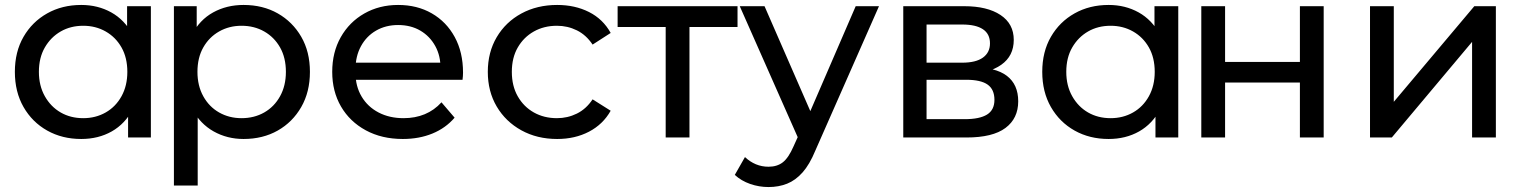

<svg xmlns="http://www.w3.org/2000/svg" viewBox="-20 -555 6151 775"><path d="M308 6Q231 6 170.5 -28Q110 -62 75 -123Q40 -184 40 -265Q40 -346 75 -406.5Q110 -467 170.5 -501Q231 -535 308 -535Q375 -535 429 -505Q483 -475 515.5 -415Q548 -355 548 -265Q548 -175 516.5 -115Q485 -55 431 -24.5Q377 6 308 6ZM316 -78Q366 -78 406.5 -101Q447 -124 470.5 -166.5Q494 -209 494 -265Q494 -322 470.5 -363.5Q447 -405 406.5 -428Q366 -451 316 -451Q265 -451 225 -428Q185 -405 161 -363.5Q137 -322 137 -265Q137 -209 161 -166.5Q185 -124 225 -101Q265 -78 316 -78ZM497 0V-143L503 -266L493 -389V-530H589V0Z M963 6Q897 6 842.5 -24.5Q788 -55 755.5 -115Q723 -175 723 -265Q723 -355 754.5 -415Q786 -475 840.5 -505Q895 -535 963 -535Q1041 -535 1101 -501Q1161 -467 1196 -406.5Q1231 -346 1231 -265Q1231 -184 1196 -123Q1161 -62 1101 -28Q1041 6 963 6ZM682 194V-530H774V-387L768 -264L778 -141V194ZM955 -78Q1006 -78 1046.5 -101Q1087 -124 1110.5 -166.5Q1134 -209 1134 -265Q1134 -322 1110.5 -363.5Q1087 -405 1046.5 -428Q1006 -451 955 -451Q905 -451 864.5 -428Q824 -405 800.5 -363.5Q777 -322 777 -265Q777 -209 800.5 -166.5Q824 -124 864.5 -101Q905 -78 955 -78Z M1606 6Q1521 6 1456.5 -29Q1392 -64 1356.5 -125Q1321 -186 1321 -265Q1321 -344 1355.5 -405Q1390 -466 1450.5 -500.5Q1511 -535 1587 -535Q1664 -535 1723 -501Q1782 -467 1815.5 -405.5Q1849 -344 1849 -262Q1849 -256 1848.5 -248Q1848 -240 1847 -233H1396V-302H1797L1758 -278Q1759 -329 1737 -369Q1715 -409 1676.5 -431.5Q1638 -454 1587 -454Q1537 -454 1498 -431.5Q1459 -409 1437 -368.5Q1415 -328 1415 -276V-260Q1415 -207 1439.5 -165.5Q1464 -124 1508 -101Q1552 -78 1609 -78Q1656 -78 1694.5 -94Q1733 -110 1762 -142L1815 -80Q1779 -38 1725.5 -16Q1672 6 1606 6Z M2229 6Q2148 6 2084.5 -29Q2021 -64 1985 -125Q1949 -186 1949 -265Q1949 -344 1985 -405Q2021 -466 2084.5 -500.5Q2148 -535 2229 -535Q2301 -535 2357.5 -506.5Q2414 -478 2445 -422L2372 -375Q2346 -414 2308.5 -432.5Q2271 -451 2228 -451Q2176 -451 2135 -428Q2094 -405 2070 -363.5Q2046 -322 2046 -265Q2046 -208 2070 -166Q2094 -124 2135 -101Q2176 -78 2228 -78Q2271 -78 2308.5 -96.5Q2346 -115 2372 -154L2445 -108Q2414 -53 2357.5 -23.5Q2301 6 2229 6Z M2667 0V-471L2691 -446H2473V-530H2957V-446H2740L2763 -471V0Z M3082 200Q3044 200 3008 187.5Q2972 175 2946 151L2987 79Q3007 98 3031 108Q3055 118 3082 118Q3117 118 3140 100Q3163 82 3183 36L3216 -37L3226 -49L3434 -530H3528L3271 53Q3248 109 3219.5 141Q3191 173 3157 186.5Q3123 200 3082 200ZM3208 17 2966 -530H3066L3272 -58Z M3626 0V-530H3872Q3965 -530 4018.5 -494.5Q4072 -459 4072 -394Q4072 -329 4021.5 -293.5Q3971 -258 3888 -258L3903 -284Q3998 -284 4044 -249Q4090 -214 4090 -146Q4090 -77 4038.5 -38.5Q3987 0 3881 0ZM3720 -74H3874Q3934 -74 3964 -92.5Q3994 -111 3994 -152Q3994 -194 3966.5 -213.5Q3939 -233 3880 -233H3720ZM3720 -302H3864Q3919 -302 3947.5 -322.5Q3976 -343 3976 -380Q3976 -418 3947.5 -437Q3919 -456 3864 -456H3720Z M4455 6Q4378 6 4317.5 -28Q4257 -62 4222 -123Q4187 -184 4187 -265Q4187 -346 4222 -406.5Q4257 -467 4317.5 -501Q4378 -535 4455 -535Q4522 -535 4576 -505Q4630 -475 4662.5 -415Q4695 -355 4695 -265Q4695 -175 4663.5 -115Q4632 -55 4578 -24.5Q4524 6 4455 6ZM4463 -78Q4513 -78 4553.5 -101Q4594 -124 4617.5 -166.5Q4641 -209 4641 -265Q4641 -322 4617.5 -363.5Q4594 -405 4553.5 -428Q4513 -451 4463 -451Q4412 -451 4372 -428Q4332 -405 4308 -363.5Q4284 -322 4284 -265Q4284 -209 4308 -166.5Q4332 -124 4372 -101Q4412 -78 4463 -78ZM4644 0V-143L4650 -266L4640 -389V-530H4736V0Z M4829 0V-530H4925V-305H5227V-530H5323V0H5227V-222H4925V0Z M5510 0V-530H5606V-144L5931 -530H6018V0H5922V-386L5598 0Z"/></svg>

Font: MOST Montserrat Medium
Style: Regular
Weight: 500
Designer: Julieta Ulanovsky
Foundry: Julieta Ulanovsky
Version: Version 8.000;March 11, 2024;FontCreator 15.0.0.2926 64-bit